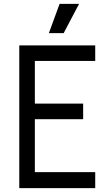

<svg xmlns="http://www.w3.org/2000/svg" viewBox="-20 -966 560 986"><path d="M469 -733H79V0H469V-82H159V-354H407V-434H159V-653H469ZM231 -796H307L386 -946H286Z"/></svg>

Font: Kreadon Medium
Style: Regular
Weight: 500
Designer: kohakuno
Foundry: StudioGnu
Version: Version 1.000;Glyphs 3.1.2 (3151)